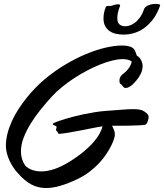

<svg xmlns="http://www.w3.org/2000/svg" viewBox="-20 -926 830 971"><path d="M561 -244.1Q561 -237.8 556.6 -223.4Q552.2 -209 542.7 -189.7Q533.2 -170.4 518.1 -147.5Q502.9 -124.5 481.9 -101.8Q460.9 -79.1 433.3 -57.9Q405.8 -36.6 371.1 -20Q323.7 2.4 284.9 13.7Q246.1 24.9 212.9 24.9Q171.9 24.9 137.9 6.6Q104 -11.7 70.8 -49.8Q59.1 -62 48.1 -78.4Q37.1 -94.7 28.6 -112.8Q20 -130.9 14.9 -150.1Q9.8 -169.4 9.8 -188Q9.8 -219.7 18.1 -251.7Q26.4 -283.7 40.8 -314.9Q55.2 -346.2 74.5 -375.7Q93.8 -405.3 115 -431.6Q136.2 -458 158.7 -481Q181.2 -503.9 202.1 -522Q253.4 -565.4 308.1 -598.1Q362.8 -630.9 415 -652.6Q467.3 -674.3 514.2 -685.1Q561 -695.8 596.2 -695.8Q603.5 -695.8 610.4 -695.3Q617.2 -694.8 623 -693.8Q636.2 -691.4 644 -687.7Q651.9 -684.1 657 -678.2Q662.1 -672.4 665 -664.1Q668 -655.8 671.9 -645Q687.5 -635.3 694.3 -620.4Q701.2 -605.5 701.2 -591.8Q701.2 -571.8 691.4 -552Q681.6 -532.2 668.9 -518.1Q658.2 -505.4 649.9 -498Q641.6 -490.7 635 -487.1Q628.4 -483.4 623.5 -482.2Q618.7 -481 615.2 -481Q610.4 -481 606.9 -483.6Q603.5 -486.3 601.1 -489.5Q598.6 -492.7 596.2 -496.1Q593.8 -499.5 590.8 -501Q586.9 -502.4 585.4 -507.1Q584 -511.7 584 -517.1Q584 -524.4 586.2 -531.5Q588.4 -538.6 592.8 -543Q596.7 -546.9 598.4 -548.6Q600.1 -550.3 601.8 -551.8Q603.5 -553.2 606.7 -555.7Q609.9 -558.1 616.2 -564Q621.1 -568.4 626 -574.2Q630.9 -580.1 635 -586.7Q639.2 -593.3 642.1 -600.6Q645 -607.9 646 -615.2Q628.9 -627 600.1 -627Q576.7 -627 546.9 -619.6Q517.1 -612.3 484.6 -599.1Q452.1 -585.9 418.5 -568.1Q384.8 -550.3 353.3 -529.5Q321.8 -508.8 293.5 -485.8Q265.1 -462.9 244.1 -439.9Q215.3 -408.7 187.3 -374Q159.2 -339.4 136.5 -303Q113.8 -266.6 99.9 -230.5Q85.9 -194.3 85.9 -160.2Q85.9 -140.1 91.3 -122.3Q96.7 -104.5 107.9 -87.9Q122.1 -74.2 142.3 -66.7Q162.6 -59.1 189 -59.1Q217.8 -59.1 252.9 -70.3Q288.1 -81.5 331.1 -107.9Q375.5 -135.7 405.8 -161.4Q436 -187 455.3 -210Q474.6 -232.9 484.6 -252.2Q494.6 -271.5 499 -287.1Q478 -284.2 447.5 -278.1Q417 -272 385.5 -265.9Q354 -259.8 325 -254.9Q295.9 -250 277.8 -249Q274.9 -249 272.9 -254.6Q271 -260.3 266.1 -264.2Q263.2 -265.6 263.2 -269Q263.2 -272 264.6 -275.9Q266.1 -279.8 266.1 -286.1Q265.1 -287.6 262.2 -288.8Q259.3 -290 255.9 -291.5Q252.4 -293 249.8 -294.4Q247.1 -295.9 247.1 -297.9Q247.1 -300.3 252.9 -304.2Q259.8 -307.6 274.7 -313Q289.6 -318.4 309.8 -324.5Q330.1 -330.6 354.7 -336.9Q379.4 -343.3 406.5 -348.9Q433.6 -354.5 461.4 -358.9Q489.3 -363.3 516.1 -365.2Q561.5 -368.2 595.2 -371.1Q628.9 -374 652.8 -374Q672.9 -374 686.3 -371.6Q699.7 -369.1 709 -362.8Q723.1 -354 727.5 -346.9Q731.9 -339.8 731.9 -334Q731.9 -331.5 731.4 -329.1Q731 -326.7 730 -324.2Q729.5 -320.3 728.3 -315.7Q727.1 -311 724.9 -306.6Q722.7 -302.2 719.7 -298.8Q716.8 -295.4 713.9 -294.9Q701.7 -293 679.9 -292Q658.2 -291 633.8 -290.5Q609.4 -290 585.9 -290Q562.5 -290 546.9 -290Q553.2 -277.3 557.1 -267.6Q561 -257.8 561 -244.1ZM515.1 -891.1Q517.6 -896 526.4 -896H535.2Q538.1 -896 541 -896.2Q543.9 -896.5 547.4 -897.9Q554.2 -900.4 562.3 -902.3Q570.3 -904.3 576.2 -904.3Q587.4 -904.3 587.4 -898.9V-897Q579.6 -877.4 576.4 -861.8Q573.2 -846.2 573.2 -835Q573.2 -811.5 584.7 -802.2Q596.2 -793 614.3 -793Q621.6 -793 633.8 -796.4Q646 -799.8 659.7 -809.3Q673.3 -818.8 686.5 -836.2Q699.7 -853.5 709 -881.3Q711.9 -887.7 718.5 -892.6Q725.1 -897.5 733.2 -900.4Q741.2 -903.3 750 -904.8Q758.8 -906.2 766.1 -906.2Q775.4 -906.2 782.7 -904.8Q790 -903.3 790 -899.9Q790 -899.4 789.8 -898.9Q789.6 -898.4 789.6 -897.5Q789.1 -896.5 789.1 -896Q774.9 -856.4 754.2 -828.9Q733.4 -801.3 709 -783.9Q684.6 -766.6 658 -758.8Q631.3 -751 605 -751Q585 -751 566.4 -755.1Q547.9 -759.3 533.9 -769Q520 -778.8 511.7 -794.4Q503.4 -810.1 503.4 -833Q503.4 -845.2 505.9 -859.6Q508.3 -874 515.1 -891.1Z"/></svg>

Font: Oregano
Style: Italic
Weight: 400
Italic angle: -12°
Designer: Astigmatic (AOETI)
Foundry: Astigmatic (AOETI)
Version: Version 1.000